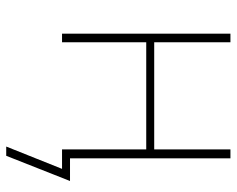

<svg xmlns="http://www.w3.org/2000/svg" viewBox="-90 -478 743 602"><g transform="rotate(90 281.0 -176.5)"><path d="M85 0V-528H112V-289H448V-528H476V-25H547L468 175H439L509 0H448V-264H112V0Z"/></g></svg>

Font: Noto Sans Display Thin
Style: Regular
Weight: 250
Designer: Monotype Design Team
Foundry: Monotype Imaging Inc.
Version: Version 1.900